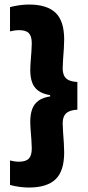

<svg xmlns="http://www.w3.org/2000/svg" viewBox="-20 -698 388 846"><path d="M24.1 -666.7V-559.7Q32.3 -561.8 42.7 -563.4Q53.2 -565.1 64.8 -565.1Q94.8 -565.1 107.4 -551.5Q120 -537.8 120 -507.2Q120 -494.3 118.5 -472Q116.9 -449.6 115.1 -426.8Q113.4 -404.1 113.4 -389.1Q113.4 -358.6 121.3 -335.6Q129.3 -312.6 148.5 -298.4Q167.7 -284.1 200.9 -278.8V-270L206.9 -273.9Q170.7 -269.6 150.2 -254.8Q129.8 -240.1 121.6 -216.7Q113.4 -193.3 113.4 -161.9Q113.4 -147.3 115.1 -124.3Q116.9 -101.3 118.5 -79.1Q120 -56.9 120 -43.6Q120 -12.9 107 0.8Q93.9 14.5 63.1 14.5Q51.8 14.5 42 12.8Q32.3 11.1 24.1 9V117Q42.8 122 64.3 125.2Q85.7 128.3 107.9 128.3Q186.5 128.3 224.7 92.1Q262.8 55.9 262.8 -26.9Q262.8 -43.3 261.3 -67.7Q259.7 -92.2 257.9 -116.1Q256.2 -140 256.2 -153.8Q256.2 -173.4 262.4 -186.4Q268.6 -199.4 282.9 -206.3Q297.1 -213.3 320.9 -214.6V-336.8Q297.1 -338.1 282.9 -344.9Q268.6 -351.7 262.4 -364.9Q256.2 -378.1 256.2 -397.6Q256.2 -411.9 257.9 -435.5Q259.7 -459.2 261.3 -483.6Q262.8 -508 262.8 -523.6Q262.8 -605.7 224.7 -641.9Q186.5 -678 107.9 -678Q85.7 -678 64.1 -674.8Q42.5 -671.5 24.1 -666.7Z"/></svg>

Font: Anek Malayalam Medium
Style: Regular
Weight: 500
Designer: Maithili Shingre (Malayalam) & Yesha Goshar (Latin)
Foundry: Ek Type
Version: Version 1.003